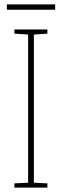

<svg xmlns="http://www.w3.org/2000/svg" viewBox="-20 -847 278 867"><path d="M194 0H45V-19L107 -22V-691L45 -695V-714H194V-695L133 -691V-22L194 -19ZM229 -827V-803H11V-827Z"/></svg>

Font: Noto Sans Lao Looped Condensed Thin
Style: Regular
Weight: 100
Width: 3
Designer: Mark Frömberg, Ben Mitchell
Foundry: The Fontpad Ltd
Version: Version 1.002; ttfautohint (v1.8.4.7-5d5b)